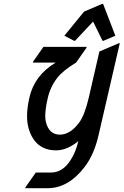

<svg xmlns="http://www.w3.org/2000/svg" viewBox="-20 -785 653 1015"><path d="M613.3 -556.6 500.5 -68.4Q477.5 31.7 427.7 97.2Q341.8 210 231 210H113.3L114.3 205.1L169.4 127H250Q311 127 352.5 62.5Q380.9 18.6 394 -39.1Q335 9.8 276.4 9.8Q167 9.8 132.3 -103Q123 -133.3 123 -171.4Q123 -214.4 135.3 -268.6Q161.6 -386.7 274.4 -454.1H153.8L154.8 -459L209.5 -537.1H438L437 -532.2L382.3 -454.1Q314 -413.1 283.2 -374Q246.6 -327.1 232.9 -268.6Q219.2 -209.5 219.2 -171.9Q219.2 -151.9 223.1 -137.7Q240.7 -73.2 296.4 -73.2Q351.6 -73.2 398.9 -137.7Q428.2 -177.7 449.2 -268.6L505.4 -512.7L608.4 -556.6ZM320.3 -596.2 424.3 -723.6 520 -764.6H524.9L589.8 -596.2L526.9 -569.3H522L472.2 -670.9L376.5 -569.3H371.6Z"/></svg>

Font: Nova Script
Style: Regular
Weight: 400
Italic angle: -13°
Version: Version 2.001